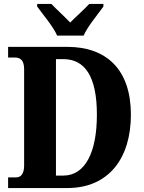

<svg xmlns="http://www.w3.org/2000/svg" viewBox="-20 -951 729 971"><path d="M269 -771H403C422 -816 476 -880 503 -918V-931H431C410 -907 362 -865 335 -837C309 -865 262 -907 240 -931H168V-918C195 -880 250 -816 269 -771ZM21 0H320C531 0 642 -152 642 -371C642 -598 520 -714 320 -714H21V-660H56C84 -660 102 -645 102 -601V-114C102 -74 87 -54 62 -54H21ZM300 -63H263V-652H300C411 -652 470 -562 470 -371C470 -181 411 -63 300 -63Z"/></svg>

Font: Noto Serif Khmer Condensed ExtraBold
Style: Regular
Weight: 800
Width: 3
Designer: Danh Hong and the Monotype Design Team
Foundry: Monotype Imaging Inc.
Version: Version 2.004